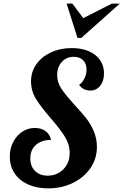

<svg xmlns="http://www.w3.org/2000/svg" viewBox="-20 -1020 680 1058"><path d="M347 -1000H379L439 -920L596 -1000H640L428 -811H407ZM34 -157Q34 -201 52.5 -237Q71 -273 102.5 -294Q134 -315 172 -315Q207 -315 231 -297.5Q255 -280 261 -249Q209 -249 178 -221.5Q147 -194 147 -147Q147 -104 173 -78Q199 -52 242 -52Q295 -52 329.5 -87.5Q364 -123 364 -177Q364 -224 338 -266Q312 -308 260 -368Q206 -430 178.5 -474.5Q151 -519 151 -572Q151 -624 180 -665.5Q209 -707 260 -731Q311 -755 375 -755Q456 -755 504.5 -717Q553 -679 553 -615Q553 -573 532 -547Q511 -521 477 -521Q439 -521 416 -552Q435 -566 446 -589Q457 -612 457 -637Q457 -669 438 -688Q419 -707 386 -707Q346 -707 320.5 -678.5Q295 -650 295 -606Q295 -566 318 -531.5Q341 -497 390 -443Q430 -400 454.5 -369Q479 -338 496.5 -297.5Q514 -257 514 -210Q514 -146 478.5 -94Q443 -42 381.5 -12Q320 18 245 18Q182 18 134 -4Q86 -26 60 -65.5Q34 -105 34 -157Z"/></svg>

Font: Lobster
Style: Regular
Weight: 400
Designer: Impallari Type
Foundry: Impallari Type
Version: Version 2.100